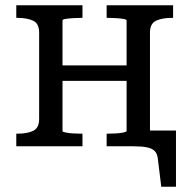

<svg xmlns="http://www.w3.org/2000/svg" viewBox="-20 -557 725 731"><path d="M129 -104V-433Q129 -467 106.5 -478Q84 -489 45 -489H42V-537H294V-489H290Q276 -489 259 -488Q242 -487 230 -485Q218 -483 218 -479V-58Q218 -55 230 -52.5Q242 -50 259 -49Q276 -48 290 -48H294V0H42V-48H45Q84 -48 106.5 -59Q129 -70 129 -104ZM462 -58V-479Q462 -483 450 -485Q438 -487 421 -488Q404 -489 390 -489H386V-537H639V-489H636Q597 -489 574 -478Q551 -467 551 -433V0H386V-48H390Q404 -48 421 -49Q438 -50 450 -52.5Q462 -55 462 -58ZM178 -249V-308H513V-249ZM467 0V-60H650V154H594L581 48Q579 28 569 18Q559 8 539.5 4Q520 0 489 0Z"/></svg>

Font: Roboto Serif
Style: Regular
Weight: 400
Designer: Greg Gazdowicz
Foundry: Commercial Type
Version: Version 1.008